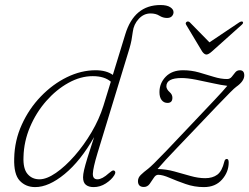

<svg xmlns="http://www.w3.org/2000/svg" viewBox="-20 -737 992 764"><path d="M435 -40Q424 -22 401.2 -7.2Q378.5 7.5 352.5 7.5Q333 7.5 321.8 -1.5Q310.5 -10.5 310.5 -31.5Q310.5 -43 314.5 -60.5Q318.5 -78 328 -109Q337.5 -140 354.5 -191.5Q300.5 -96.5 237.2 -44.5Q174 7.5 120 7.5Q82.5 7.5 58.5 -18Q34.5 -43.5 36.5 -107Q38 -178 66.8 -241.2Q95.5 -304.5 142.5 -353.2Q189.5 -402 246.2 -429.8Q303 -457.5 360.5 -457.5Q403 -457.5 429 -439L478.5 -600.5Q514 -717 618.5 -717Q644 -717 657.2 -708.5Q670.5 -700 670.5 -688.5Q670.5 -679.5 664 -672.5Q657.5 -665.5 644.5 -665.5Q628.5 -665.5 614.2 -674.5Q600 -683.5 579 -683.5Q552 -683.5 532 -661.8Q512 -640 508.5 -611Q506 -591.5 503.2 -577Q500.5 -562.5 495.5 -545.5L367.5 -126Q350.5 -69.5 349.5 -46.5Q348.5 -23.5 368 -23.5Q386.5 -23.5 413.5 -48Q418.5 -52.5 424.2 -56.2Q430 -60 434.5 -58Q443 -53.5 435 -40ZM73.5 -112.5Q71.5 -66 89.5 -44.8Q107.5 -23.5 137 -23.5Q165.5 -23.5 202.5 -49Q239.5 -74.5 276.8 -117Q314 -159.5 344.5 -211.2Q375 -263 391.5 -316L421 -412Q395.5 -434 349 -434Q300.5 -434 252.2 -407.2Q204 -380.5 164 -335Q124 -289.5 99.5 -231.8Q75 -174 73.5 -112.5ZM890 -90.5Q890 -52.5 863.5 -22.5Q837 7.5 791.5 7.5Q753.5 7.5 718.5 -4.8Q683.5 -17 655.2 -29.2Q627 -41.5 609.5 -41.5Q599.5 -41.5 592 -29.5Q584.5 -17.5 575.5 -5.2Q566.5 7 552.5 7Q529 7 529 -16.5Q529 -30 540.2 -41Q551.5 -52 570 -66Q577 -71.5 593.5 -87.5Q610 -103.5 643.5 -138.5Q677 -173.5 736 -236Q797 -300.5 833 -338.5Q869 -376.5 884.5 -395.5Q862 -398 828.2 -405.5Q794.5 -413 760.2 -419.8Q726 -426.5 702.5 -426.5Q642 -426.5 642 -393.5Q642 -382 656 -369.5Q666 -360.5 666 -348Q666 -327.5 646.5 -327.5Q632 -327.5 623.2 -338.8Q614.5 -350 614.5 -370.5Q614.5 -406 639.5 -431.8Q664.5 -457.5 708.5 -457.5Q741 -457.5 771.8 -448.8Q802.5 -440 830.8 -431.2Q859 -422.5 883.5 -422.5Q895 -422.5 902 -431.2Q909 -440 916 -448.8Q923 -457.5 934 -457.5Q952 -457.5 952 -437Q952 -414 920 -391.5Q913.5 -387 895.8 -369.2Q878 -351.5 844 -316Q810 -280.5 755 -222.5Q714 -179.5 686.5 -150.8Q659 -122 640.2 -101.8Q621.5 -81.5 607 -64.5Q640.5 -64 673.8 -54.8Q707 -45.5 738 -36.8Q769 -28 796.5 -28Q826 -28 844.8 -42Q863.5 -56 872.5 -93.5Q875 -104.5 882.5 -104.5Q890 -104.5 890 -90.5ZM823 -532Q809.5 -520 801.5 -520Q793 -520 784.5 -532L721 -638Q716 -646 723.5 -650.5Q729.5 -653.5 735.5 -648L813.5 -568.5L932 -648Q941.5 -653.5 945.5 -650.5Q950.5 -646 941.5 -638Z"/></svg>

Font: Fraunces 9pt Soft Thin
Style: Italic
Weight: 100
Italic angle: -16°
Version: Version 1.000;[b76b70a41]